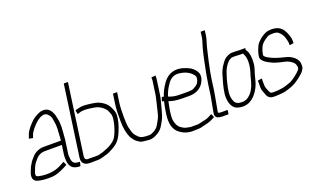

<svg xmlns="http://www.w3.org/2000/svg" viewBox="-80 -1119 2558 1567"><g transform="rotate(-20 1199.0 -336.0)"><path d="M380 -323 382 -356C383 -361 383 -367 382 -372V-387C382 -404 380 -422 376 -438C369 -466 372 -472 355 -503C339 -532 314 -545 282 -543C263 -543 238 -532 206 -512C196 -506 184 -495 169 -480C134 -443 114 -413 108 -390L99 -365L133 -358L142 -383C146 -396 157 -413 174 -434C204 -469 261 -525 304 -502C307 -500 313 -495 321 -486C340 -465 337 -446 344 -408C346 -399 346 -390 346 -381V-366C346 -363 347 -358 346 -353C344 -340 345 -336 344 -323L340 -261H187C149 -261 109 -240 92 -220C77 -203 61 -188 51 -168C40 -152 32 -136 26 -118C22 -104 15 -93 13 -77C9 -46 21 -26 49 -18C77 -10 121 -4 176 -8C206 -10 243 -23 288 -46L314 -60L300 -91L274 -77C229 -51 174 -36 98 -45C75 -48 59 -52 52 -58C46 -66 49 -82 53 -92C61 -112 67 -132 80 -153C84 -160 96 -174 115 -196C128 -211 157 -225 182 -225H335L323 -142C321 -131 322 -111 324 -82C325 -72 329 -59 338 -44C347 -27 366 -16 392 -12L418 -10L427 -45L400 -48C365 -53 358 -78 357 -131L375 -258C377 -269 377 -303 380 -323Z M471 -80 557 -691H521L435 -80C430 -45 442 -22 471 -12C477 -10 489 -8 507 -8C525 -8 547 -9 573 -9C587 -9 614 -15 654 -28C667 -32 683 -39 704 -51C763 -83 784 -109 815 -190C828 -225 839 -263 840 -304C840 -321 835 -341 824 -363C809 -402 777 -430 729 -449C714 -455 644 -466 606 -466C593 -466 575 -463 553 -457L535 -451L543 -417L560 -423C577 -429 592 -430 606 -430C635 -430 662 -425 688 -421C722 -416 752 -399 777 -370C787 -356 795 -338 801 -317C810 -273 778 -173 752 -132C731 -102 690 -76 629 -56C607 -49 590 -44 578 -44H520C515 -44 508 -45 499 -44C478 -43 467 -54 471 -80Z M870 -476 857 -386C852 -348 850 -299 851 -239C852 -184 860 -137 878 -98C882 -90 891 -77 906 -59C912 -52 926 -42 945 -31C954 -26 979 -23 1018 -20C1032 -19 1048 -21 1066 -28C1128 -55 1140 -79 1170 -135C1191 -174 1201 -231 1216 -283C1226 -317 1229 -349 1234 -383L1246 -470L1247 -496L1210 -493V-467L1198 -383C1197 -375 1195 -365 1194 -353C1192 -334 1172 -256 1163 -218C1150 -161 1146 -161 1115 -106C1102 -86 1081 -71 1053 -60C1043 -56 1026 -55 1003 -57C961 -60 950 -68 925 -97C906 -119 904 -138 895 -171C886 -202 885 -328 893 -386L906 -476Z M1284 -300C1297 -338 1308 -363 1335 -400C1359 -435 1390 -450 1428 -447C1483 -442 1524 -422 1551 -385C1556 -378 1558 -370 1557 -362C1551 -320 1535 -307 1501 -289C1491 -284 1476 -281 1457 -281H1391C1355 -281 1327 -284 1305 -292L1293 -296C1290 -297 1287 -299 1284 -300ZM1591 -347 1593 -362C1599 -402 1559 -438 1538 -451C1451 -498 1366 -498 1307 -418C1280 -380 1261 -344 1252 -311L1235 -314L1223 -279L1241 -276C1241 -274 1238 -264 1234 -246C1230 -228 1226 -203 1221 -169C1210 -91 1226 -38 1260 -9C1298 23 1340 37 1387 34C1397 33 1409 33 1423 33C1437 33 1448 32 1457 29C1503 19 1535 10 1553 0L1580 -14L1566 -45L1540 -31C1525 -23 1514 -20 1506 -18C1483 -14 1459 -6 1438 -3H1419C1383 -3 1377 0 1334 -11C1321 -14 1305 -23 1286 -38C1271 -51 1261 -73 1255 -103C1252 -117 1253 -143 1258 -180C1259 -190 1265 -218 1274 -263C1279 -262 1285 -260 1290 -258C1328 -246 1359 -245 1452 -245C1518 -245 1574 -281 1591 -347Z M1656 -233 1666 -308C1671 -344 1680 -393 1694 -456L1707 -512C1712 -531 1716 -548 1719 -563C1725 -591 1741 -631 1745 -660L1751 -706H1715L1709 -660C1707 -646 1703 -629 1696 -610C1686 -580 1679 -550 1671 -515L1659 -459C1645 -394 1634 -334 1626 -279L1614 -191C1605 -146 1597 -102 1589 -56L1586 -34C1585 -27 1587 -20 1593 -12C1604 3 1630 5 1656 5H1699L1704 -31H1647C1634 -31 1626 -33 1622 -38L1625 -57L1635 -112C1642 -151 1649 -184 1656 -233Z M1960 -420H1979L1985 -408C2005 -369 1999 -306 1983 -255C1978 -241 1971 -216 1962 -180C1949 -132 1928 -96 1899 -73C1877 -53 1847 -46 1809 -53C1791 -58 1779 -68 1773 -83C1762 -107 1758 -135 1762 -165C1768 -209 1779 -257 1796 -308C1807 -347 1826 -379 1852 -405C1860 -411 1878 -422 1889 -422H1909ZM1914 -458H1894C1885 -458 1875 -455 1863 -450C1834 -438 1822 -425 1803 -397C1784 -372 1771 -344 1762 -314C1748 -264 1734 -224 1726 -164C1723 -142 1724 -119 1729 -94C1739 -49 1763 -24 1798 -18C1821 -14 1835 -11 1866 -18C1932 -34 1981 -109 1998 -175C2004 -198 2008 -214 2011 -225C2025 -266 2033 -296 2034 -316C2038 -368 2032 -405 2018 -428L2010 -442L2012 -456H1965Z M2119 -39H2101C2082 -39 2077 -45 2071 -61C2065 -78 2052 -99 2054 -120C2054 -126 2053 -137 2053 -152L2054 -177L2017 -171L2018 -154C2018 -127 2014 -100 2024 -78C2027 -72 2031 -60 2037 -43C2047 -16 2066 -3 2096 -3H2114C2143 -3 2153 -6 2180 -8C2200 -10 2226 -20 2246 -26C2282 -38 2322 -63 2366 -103C2379 -115 2389 -129 2395 -145C2398 -152 2399 -166 2397 -187C2392 -212 2377 -233 2351 -250C2345 -254 2337 -258 2328 -263C2314 -271 2269 -279 2248 -286C2211 -298 2199 -300 2153 -325C2142 -331 2134 -339 2128 -350L2130 -363C2132 -377 2138 -397 2149 -421C2160 -443 2183 -464 2219 -484C2228 -489 2244 -491 2269 -491C2283 -491 2296 -488 2307 -482C2330 -465 2347 -439 2353 -409C2355 -399 2359 -389 2360 -379V-354L2396 -359V-377C2396 -389 2395 -399 2394 -404C2386 -431 2384 -442 2367 -473C2348 -507 2315 -527 2263 -527C2254 -527 2246 -526 2237 -525C2204 -521 2154 -487 2127 -451C2120 -441 2099 -396 2094 -363L2092 -348C2091 -339 2095 -328 2105 -316C2115 -304 2133 -291 2160 -278C2184 -264 2222 -252 2272 -242C2289 -239 2303 -234 2313 -228C2335 -214 2361 -202 2362 -160C2363 -151 2355 -139 2338 -124C2315 -103 2290 -84 2262 -69C2257 -67 2197 -44 2174 -44C2155 -41 2137 -39 2119 -39Z"/></g></svg>

Font: Reckless Catfish
Style: It
Weight: 400
Foundry: Cannot Into Space Fonts
Version: Version 0.2894